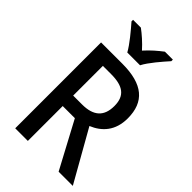

<svg xmlns="http://www.w3.org/2000/svg" viewBox="-277 -1035 1129 1129"><g transform="rotate(45 288.0 -470.5)"><path d="M237 -781H343C366 -826 422 -890 456 -928V-941H390C356 -915 324 -888 290 -850C258 -886 221 -918 190 -941H125V-928C160 -888 213 -825 237 -781ZM263 -714H86V0H191V-290H292L447 0H565L385 -318C458 -348 513 -406 513 -509C513 -646 434 -714 263 -714ZM259 -624C359 -624 406 -590 406 -505C406 -420 361 -377 265 -377H191V-624Z"/></g></svg>

Font: Noto Sans SemiCondensed Medium
Style: Regular
Weight: 500
Width: 4
Designer: Monotype Design Team
Foundry: Monotype Imaging Inc.
Version: Version 2.013